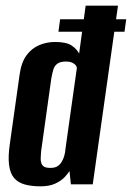

<svg xmlns="http://www.w3.org/2000/svg" viewBox="-20 -650 465 677"><path d="M186 -538 192 -582H425L419 -538ZM123 7Q91 7 67.5 0.5Q44 -6 30 -22Q16 -38 12 -68Q8 -98 15 -145L49 -386Q55 -430 73.5 -455Q92 -480 118.5 -491Q145 -502 174 -502Q214 -502 232.5 -489.5Q251 -477 259 -461L282 -630H396L307 0H230L225 -47Q219 -37 207 -24.5Q195 -12 174.5 -2.5Q154 7 123 7ZM158 -58Q173 -58 182 -63.5Q191 -69 197 -78.5Q203 -88 206.5 -100Q210 -112 211 -126Q221 -197 231 -268.5Q241 -340 251 -410Q251 -415 247 -420Q243 -425 234.5 -429Q226 -433 212 -433Q193 -433 182.5 -425.5Q172 -418 168 -404.5Q164 -391 161 -374L125 -117Q124 -104 123.5 -93Q123 -82 126 -74Q129 -66 136 -62Q143 -58 158 -58Z"/></svg>

Font: Alumni Sans Thin
Style: Bold Italic
Weight: 700
Italic angle: -8°
Version: Version 1.016